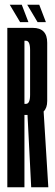

<svg xmlns="http://www.w3.org/2000/svg" viewBox="-20 -793 235 813"><path d="M11 0V-675H118.8Q179.9 -675 179.9 -612.1Q179.9 -549.2 179.9 -486.4Q179.9 -424.2 179.9 -365.2Q179.9 -306.2 119.1 -306.2H83.5V0ZM112.1 0 96.1 -314.1 164.4 -326.6 184.6 0ZM83.5 -353.2H89.9Q107.4 -353.2 107.4 -391.8Q107.4 -430.2 107.4 -486.4Q107.4 -542.5 107.4 -581.5Q107.4 -620.5 89.9 -620.5H83.5ZM139.2 -699.2 95.3 -772.9H146.2L174.4 -699.2ZM65.2 -699.2 21.3 -772.9H72.2L100.4 -699.2Z"/></svg>

Font: Anybody UltraCondensed Thin
Style: Regular
Weight: 100
Width: 1
Designer: Tyler Finck
Foundry: Etcetera Type Company
Version: Version 1.110